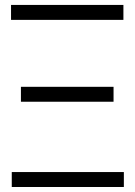

<svg xmlns="http://www.w3.org/2000/svg" viewBox="-20 -747 541 767"><path d="M24.1 -667.6V-727.3H473V-667.6ZM27 0V-59.7H474.8V0ZM63.6 -340.6V-400.2H433.6V-340.6Z"/></svg>

Font: Inter P Light
Style: Regular
Weight: 300
Designer: Rasmus Andersson
Foundry: rsms
Version: Version 3.018;git-588b23468